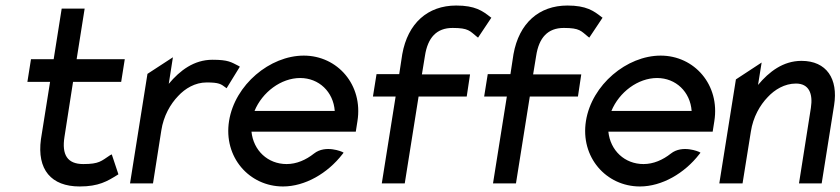

<svg xmlns="http://www.w3.org/2000/svg" viewBox="-20 -663 3038 694"><path d="M79 -367H161L128 -160C113 -50 165 11 268 11C337 11 368 -8 405 -31L408 -33L384 -105L378 -102C346 -81 339 -70 281 -70C223 -70 203 -104 213 -168L244 -367H418L431 -449H257L286 -632H203L174 -449H92Z M450 0H533L563 -191C571 -244 596 -287 624 -316C649 -343 685 -365 727 -365C772 -365 779 -359 795 -347L799 -344L847 -422L842 -425C816 -438 806 -447 748 -447C681 -447 630 -408 590 -360L605 -456L513 -396Z M808 -226C787 -95 881 11 1003 11C1082 11 1164 -36 1218 -106L1222 -111L1217 -114C1217 -114 1157 -141 1115 -108C1086 -85 1052 -70 1016 -70C948 -70 896 -119 889 -187H1266L1272 -225C1293 -356 1200 -462 1078 -462C956 -462 829 -357 808 -226ZM900 -262C928 -330 996 -381 1065 -381C1133 -381 1185 -331 1190 -262Z M1328 -314H1410L1360 0H1443L1493 -314H1667L1679 -394H1505L1516 -461C1526 -527 1558 -562 1616 -562C1674 -562 1678 -551 1704 -530L1708 -527L1756 -599L1753 -601C1724 -624 1697 -643 1629 -643C1526 -643 1454 -579 1434 -467L1423 -395H1341Z M1730 -314H1812L1762 0H1845L1895 -314H2069L2081 -394H1907L1918 -461C1928 -527 1960 -562 2018 -562C2076 -562 2080 -551 2106 -530L2110 -527L2158 -599L2155 -601C2126 -624 2099 -643 2031 -643C1928 -643 1856 -579 1836 -467L1825 -395H1743Z M2098 -226C2077 -95 2171 11 2293 11C2372 11 2454 -36 2508 -106L2512 -111L2507 -114C2507 -114 2447 -141 2405 -108C2376 -85 2342 -70 2306 -70C2238 -70 2186 -119 2179 -187H2556L2562 -225C2583 -356 2490 -462 2368 -462C2246 -462 2119 -357 2098 -226ZM2190 -262C2218 -330 2286 -381 2355 -381C2423 -381 2475 -331 2480 -262Z M2580 0H2664L2694 -187C2702 -240 2727 -283 2755 -312C2780 -339 2816 -361 2857 -361C2904 -361 2919 -325 2911 -273L2868 0H2950L2995 -283C3010 -378 2968 -443 2877 -443C2811 -443 2760 -404 2720 -356L2733 -437L2640 -376Z"/></svg>

Font: Charger Pro
Style: BdNarObl
Weight: 700
Designer: Jasper
Foundry: Cannot Into Space Fonts
Version: Version 1.09